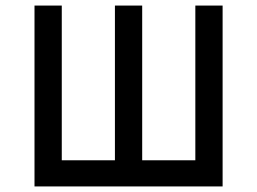

<svg xmlns="http://www.w3.org/2000/svg" viewBox="-20 -670 924 690"><path d="M104 0H780V-650H682V-94H491V-650H393V-94H202V-650H104Z"/></svg>

Font: Grotesk 02 Mince
Style: Bold
Weight: 400
Designer: Frank Adebiaye, contributions by Jérémy Landes, Ariel Martín Pérez
Foundry: Velvetyne Type Foundry
Version: Version 3.000;Glyphs 3.1.2 (3150)